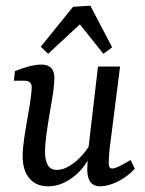

<svg xmlns="http://www.w3.org/2000/svg" viewBox="-20 -651 513 678"><path d="M150 7Q108 7 84 -21Q60 -49 60 -99Q60 -125 65 -159.5Q70 -194 76 -228Q82 -262 86 -286Q88 -301 90 -317Q92 -333 92 -343Q92 -355 85 -360.5Q78 -366 68 -366H29L33 -400Q60 -411 84 -417Q108 -423 126 -423Q172 -423 172 -376Q172 -368 171 -355.5Q170 -343 168 -326Q163 -294 156 -254Q149 -214 144 -177Q139 -140 139 -114Q139 -86 148.5 -68.5Q158 -51 181 -51Q203 -51 227 -66Q251 -81 272 -105Q293 -129 306 -156L312 -130Q286 -63 241.5 -28Q197 7 150 7ZM333 7Q312 7 300.5 -6.5Q289 -20 288 -50Q288 -62 289.5 -84.5Q291 -107 292 -125L326 -416H404L370 -148Q367 -127 365.5 -107Q364 -87 364 -74Q364 -56 376 -56Q385 -56 400.5 -63.5Q416 -71 441 -86L456 -55Q429 -26 395 -9.5Q361 7 333 7ZM124 -486 238 -627 299 -631 376 -484 345 -461 262 -565 150 -461Z"/></svg>

Font: Yrsa
Style: Italic
Weight: 400
Italic angle: -7.10001°
Designer: Anna Giedrys (Yrsa+Rasa design), David Brezina (Yrsa art-direction, Rasa art-direction, design)
Foundry: Rosetta Type Foundry
Version: Version 2.004